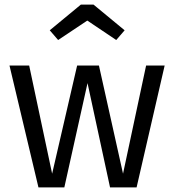

<svg xmlns="http://www.w3.org/2000/svg" viewBox="-20 -809 753 829"><path d="M231 -636.2 194.8 -678.2 329.1 -789.1H383.8L518.1 -678.2L481.9 -636.2L356.9 -720.2ZM690.9 -525.9 569.8 0H455.1L357.9 -450.2L257.8 0H146L21 -525.9H106L205.1 -59.1L313 -525.9H407.2L511.2 -59.1L610.8 -525.9Z"/></svg>

Font: Fira Sans Book
Style: Regular
Weight: 350
Designer: Carrois Corporate & Edenspiekermann AG
Foundry: Carrois Corporate GbR & Edenspiekermann AG
Version: Version 4.203;PS 004.203;hotconv 1.0.88;makeotf.lib2.5.64775